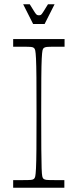

<svg xmlns="http://www.w3.org/2000/svg" viewBox="-20 -884 366 904"><path d="M42 0V-36Q56 -36 67 -36Q78 -36 87 -36Q116 -36 126 -37Q136 -38 140 -42Q144 -45 146 -54Q148 -63 149.5 -92Q151 -121 151.5 -182Q152 -243 152 -350Q152 -457 151.5 -518Q151 -579 149.5 -608Q148 -637 146 -646Q144 -655 140 -658Q136 -662 126 -663Q116 -664 87 -664Q78 -664 67 -664Q56 -664 42 -664V-700H284V-664Q271 -664 259.5 -664Q248 -664 239 -664Q210 -664 200.5 -663Q191 -662 186 -658Q182 -655 180 -646Q178 -637 176.5 -608Q175 -579 174.5 -518Q174 -457 174 -350Q174 -243 174.5 -182Q175 -121 176 -92Q177 -63 179 -54Q181 -45 185 -42Q190 -38 199.5 -37Q209 -36 238 -36Q247 -36 258.5 -36Q270 -36 283 -36V0ZM136 -771 89 -864H120Q136 -838 143 -827Q150 -816 154 -814Q158 -812 163 -812Q169 -812 172.5 -814Q176 -816 183 -827Q190 -838 206 -864H237L190 -771Z"/></svg>

Font: Ojuju ExtraLight
Style: Regular
Weight: 200
Designer: Chisaokwu Joboson, Mirko Velimirovic
Foundry: Udi Foundry
Version: Version 1.000